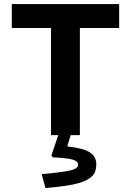

<svg xmlns="http://www.w3.org/2000/svg" viewBox="-20 -675 654 959"><path d="M39.1 -535.2V-654.8H575.2V-535.2H378.9V0H333L315.9 56.2Q398.4 65.4 429.7 86.9Q460.9 108.4 460.9 144Q460.9 171.4 452.4 188.7Q443.8 206.1 417.5 221.7Q391.1 237.3 340.3 247.3Q289.6 257.3 207 264.2L188 194.8Q265.1 188 303.5 181.6Q341.8 175.3 356 167.5Q370.1 159.7 370.1 146Q370.1 130.4 343.3 122.3Q316.4 114.3 243.2 110.8L236.8 101.1L271 0H234.9V-535.2Z"/></svg>

Font: IntelOne Mono Bold
Style: Regular
Weight: 700
Designer: Fred Shallcrass
Foundry: Frere-Jones Type LLC
Version: Version 1.200;hotconv 1.1.0;makeotfexe 2.6.0;FJTRelease1.2